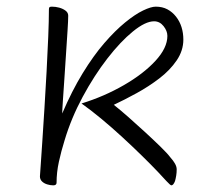

<svg xmlns="http://www.w3.org/2000/svg" viewBox="-20 -544 595 577"><path d="M140 13Q131 13 121.5 10Q112 7 106 1Q100 -5 100 -14Q100 -15 102 -43Q104 -71 107 -116.5Q110 -162 113.5 -217.5Q117 -273 120 -329Q123 -385 125 -434Q127 -483 127 -516Q127 -520 128.5 -522Q130 -524 136 -524Q147 -524 158 -521Q169 -518 177 -512Q185 -506 185 -497Q185 -483 183 -452.5Q181 -422 178.5 -383.5Q176 -345 173.5 -307.5Q171 -270 169 -241.5Q167 -213 167 -203Q196 -271 228.5 -324Q261 -377 293.5 -414.5Q326 -452 356 -476.5Q386 -501 410 -512.5Q434 -524 448 -524Q468 -524 483 -516Q498 -508 509 -494Q520 -480 525.5 -462.5Q531 -445 531 -425Q531 -392 511 -362.5Q491 -333 459 -308.5Q427 -284 390.5 -264Q354 -244 322 -229Q341 -214 366 -192Q391 -170 416.5 -146.5Q442 -123 462.5 -103Q483 -83 492 -71Q501 -61 506 -52Q511 -43 511 -35Q511 -25 509.5 -16Q508 -7 506 0Q501 13 495 13Q492 13 480 0Q474 -7 454.5 -27.5Q435 -48 407.5 -75Q380 -102 348 -131.5Q316 -161 284 -187.5Q252 -214 225 -233Q293 -254 352 -288Q411 -322 447 -361Q483 -400 483 -436Q483 -451 471.5 -465.5Q460 -480 443 -480Q417 -480 379.5 -449.5Q342 -419 302.5 -368Q263 -317 228.5 -253Q194 -189 174 -122Q164 -90 157 -58Q150 -26 150 5Q150 9 147.5 11Q145 13 140 13Z"/></svg>

Font: Briem Hand Thin
Style: Regular
Weight: 100
Designer: Gunnlaugur SE Briem, Eben Sorkin
Foundry: Sorkin Type Co.
Version: Version 1.003